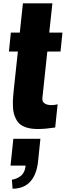

<svg xmlns="http://www.w3.org/2000/svg" viewBox="-20 -776 404 1165"><path d="M56.2 369.1C101.7 368.8 137.5 354.6 163.3 326.4C189.2 298.3 205.1 257.5 210.9 204.1L225.1 66.4H61L43.9 229H135.7C134.1 243.7 130.6 256.3 125.2 267.1C119.9 277.8 113 286.3 104.7 292.5C96.4 298.7 88.2 303.4 80.1 306.6C71.9 309.9 62.7 312.5 52.2 314.5ZM190.9 6.3C197.1 6.7 203.5 6.8 210 6.8C240.2 6.8 275.2 3.7 314.9 -2.4L329.6 -143.1L326.7 -142.6C324.7 -142.3 322.3 -141.8 319.6 -141.1C316.8 -140.5 313.5 -139.9 309.6 -139.4C305.7 -138.9 301.6 -138.6 297.4 -138.4C293.1 -138.3 288.7 -138.3 284.2 -138.7C269.2 -139.3 257.3 -143.2 248.5 -150.4C240.7 -156.2 236.8 -165 236.8 -176.8C236.8 -178.4 237 -180.2 237.3 -182.1L267.1 -463.4H347.2L358.9 -578.1H278.8L297.9 -755.9H119.1L100.1 -578.1H45.9L34.2 -463.4H88.4L62.5 -221.2C60.5 -202.6 59.2 -186.5 58.6 -172.9C58.3 -166.3 58.1 -160 58.1 -153.8C58.1 -145.7 58.3 -137 58.6 -127.9C59.2 -111.7 61.2 -97.7 64.5 -85.9C67.7 -74.2 72.5 -62.4 78.9 -50.5C85.2 -38.7 93.3 -28.9 103 -21.2C112.8 -13.6 125.1 -7.3 139.9 -2.4C154.7 2.4 171.7 5.4 190.9 6.3Z"/></svg>

Font: Oswald
Style: Heavy
Weight: 800
Designer: Vernon Adams
Foundry: Vernon Adams
Version: 3.0; ttfautohint (v0.95.6-bc232) -l 8 -r 50 -G 200 -x 0 -w "